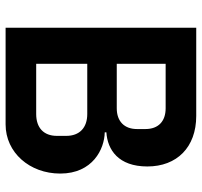

<svg xmlns="http://www.w3.org/2000/svg" viewBox="-38 -700 738 703"><g transform="rotate(90 331.5 -349.0)"><path d="M82 0H436C539 0 616 -88 616 -200C616 -319 526 -362 465 -363V-369C529 -373 590 -413 590 -519C590 -627 520 -698 405 -698H82ZM214 -299H398C448 -299 478 -271 478 -222V-188C478 -139 448 -112 398 -112H214ZM214 -586H377C425 -586 453 -559 453 -512V-481C453 -435 425 -407 377 -407H214Z"/></g></svg>

Font: IBM Plex Thai Looped SemiBold
Style: Regular
Weight: 600
Designer: Mike Abbink, Paul van der Laan, Pieter van Rosmalen, Ben Mitchell, Mark Frömberg
Foundry: Bold Monday
Version: Version 1.0